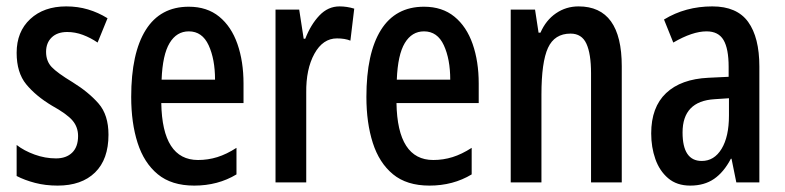

<svg xmlns="http://www.w3.org/2000/svg" viewBox="-20 -570 2453 600"><path d="M319 -149Q319 -72 277 -31Q235 10 160 10Q122 10 89.5 1.5Q57 -7 32 -20V-117Q55 -99 88 -87Q121 -75 155 -75Q187 -75 205.5 -93Q224 -111 224 -145Q224 -173 206.5 -193.5Q189 -214 142 -240Q92 -270 62 -306.5Q32 -343 32 -405Q32 -471 74.5 -510.5Q117 -550 187 -550Q223 -550 255 -540.5Q287 -531 316 -513L285 -437Q263 -452 239 -461Q215 -470 190 -470Q159 -470 141.5 -453Q124 -436 124 -408Q124 -379 141.5 -360.5Q159 -342 207 -313Q257 -282 288 -246.5Q319 -211 319 -149Z M570 -549Q627 -549 665 -518Q703 -487 722 -432.5Q741 -378 741 -309V-248H484Q487 -70 599 -70Q630 -70 659 -79Q688 -88 719 -108V-25Q661 10 587 10Q516 10 473 -25.5Q430 -61 410 -123.5Q390 -186 390 -267Q390 -404 435.5 -476.5Q481 -549 570 -549ZM570 -472Q532 -472 510 -435.5Q488 -399 485 -321H652Q652 -385 632 -428.5Q612 -472 570 -472Z M1041 -550Q1064 -550 1087 -543L1075 -443Q1058 -450 1033 -450Q989 -450 962.5 -402Q936 -354 937 -280V0H841V-540H915L929 -449H934Q951 -493 978 -521.5Q1005 -550 1041 -550Z M1305 -549Q1362 -549 1400 -518Q1438 -487 1457 -432.5Q1476 -378 1476 -309V-248H1219Q1222 -70 1334 -70Q1365 -70 1394 -79Q1423 -88 1454 -108V-25Q1396 10 1322 10Q1251 10 1208 -25.5Q1165 -61 1145 -123.5Q1125 -186 1125 -267Q1125 -404 1170.5 -476.5Q1216 -549 1305 -549ZM1305 -472Q1267 -472 1245 -435.5Q1223 -399 1220 -321H1387Q1387 -385 1367 -428.5Q1347 -472 1305 -472Z M1788 -550Q1923 -550 1923 -363V0H1827V-341Q1827 -402 1812.5 -433.5Q1798 -465 1763 -465Q1713 -465 1692.5 -420.5Q1672 -376 1672 -274V0H1576V-540H1652L1663 -468H1669Q1686 -507 1717.5 -528.5Q1749 -550 1788 -550Z M2206 -550Q2283 -550 2318 -501.5Q2353 -453 2353 -362V0H2281L2266 -74H2264Q2242 -32 2211.5 -11Q2181 10 2137 10Q2095 10 2068 -13Q2041 -36 2028 -73Q2015 -110 2015 -153Q2015 -235 2061.5 -279Q2108 -323 2194 -327L2257 -330V-361Q2257 -418 2241 -445Q2225 -472 2188 -472Q2144 -472 2084 -437L2055 -509Q2122 -550 2206 -550ZM2213 -260Q2113 -254 2113 -156Q2113 -67 2173 -67Q2212 -67 2235 -105Q2258 -143 2258 -209V-263Z"/></svg>

Font: Noto Sans Thai Looped ExtraCondensed Medium
Style: Regular
Weight: 500
Width: 2
Designer: Sasikarn Vongin, Ben Mitchell
Foundry: The Fontpad Ltd
Version: Version 1.001; ttfautohint (v1.8.4.7-5d5b)